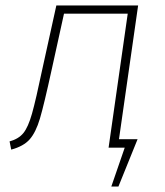

<svg xmlns="http://www.w3.org/2000/svg" viewBox="-20 -540 603 702"><path d="M415 -31H483L413 142H387L436 0H377L447 -490H214L170 -290Q141 -157 126 -106.5Q111 -56 88.5 -30.5Q66 -5 21 7L15 -23Q48 -32 65.5 -53.5Q83 -75 97 -124.5Q111 -174 136 -293L186 -520H485Z"/></svg>

Font: FiraGO UltraLight
Style: Italic
Weight: 200
Italic angle: -8°
Designer: bBox Type GmbH
Foundry: bBox Type GmbH
Version: Version 1.001